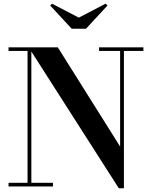

<svg xmlns="http://www.w3.org/2000/svg" viewBox="-20 -1005 819 1035"><path d="M149 -750V-19.5H265.5V0H26V-19.5H128.5V-730.5H26V-750ZM753 -750V-730.5H648V10H620.5L134.5 -750H291.5L627.5 -215V-730.5H514V-750ZM366.5 -850 250.5 -975.5 260.5 -985 405 -910 549 -985 559.5 -975.5 443.5 -850Z"/></svg>

Font: Bodoni Moda 11pt SemiBold
Style: Regular
Weight: 600
Designer: Owen Earl
Foundry: indestructible type
Version: Version 2.004